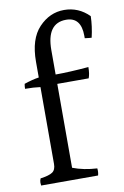

<svg xmlns="http://www.w3.org/2000/svg" viewBox="-82 -808 520 807"><g transform="rotate(-10 178.0 -404.0)"><path d="M96 -565Q96 -662 142 -710.5Q188 -759 249.5 -759Q311 -759 356 -714Q355 -671 344 -624Q336 -624 315 -627Q315 -632 315 -637Q315 -717 251 -717Q168 -717 168 -602V-498Q227 -498 309 -505Q309 -476 302 -458H168V-100Q215 -82 272 -79Q274 -63 270 -49H27Q26 -54 26 -62Q26 -70 30 -79Q67 -84 81.5 -94Q96 -104 96 -129V-457Q68 -461 31 -461Q31 -472 33 -482Q68 -494 96 -498Z"/></g></svg>

Font: Halant
Style: Regular
Weight: 400
Designer: Hitesh Malaviya (Devanagari), Satya Rajpurohit (Latin)
Foundry: Indian Type Foundry
Version: Version 1.100;PS 1.0;hotconv 1.0.78;makeotf.lib2.5.61930; tt